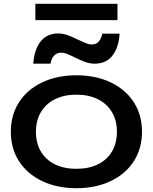

<svg xmlns="http://www.w3.org/2000/svg" viewBox="-20 -976 804 1010"><path d="M37 -283Q37 -371 80 -438Q123 -505 201.5 -542.5Q280 -580 382 -580Q484 -580 562.5 -542.5Q641 -505 684 -438Q727 -371 727 -283Q727 -195 684 -128Q641 -61 562.5 -23.5Q484 14 382 14Q280 14 201.5 -23.5Q123 -61 80 -128Q37 -195 37 -283ZM595 -283Q595 -342 569 -386Q543 -430 495 -454Q447 -478 382 -478Q317 -478 269 -454Q221 -430 195 -386Q169 -342 169 -283Q169 -223 195 -179Q221 -135 269 -111.5Q317 -88 382 -88Q447 -88 495 -111.5Q543 -135 569 -179Q595 -223 595 -283ZM286 -800Q311 -800 336 -791Q361 -782 393 -766Q421 -753 435.5 -747.5Q450 -742 463 -742Q485 -742 499 -757Q513 -772 518 -799H609Q605 -727 572 -684Q539 -641 478 -641Q453 -641 428 -650Q403 -659 371 -675Q347 -687 331.5 -693Q316 -699 302 -699Q280 -699 265 -684Q250 -669 246 -641H155Q160 -715 193.5 -757.5Q227 -800 286 -800ZM166 -956H598V-870H166Z"/></svg>

Font: Unbounded Variable
Style: Regular
Weight: 400
Designer: Luke Prowse, Jean-Baptiste Morizot, Fátima Lázaro, Florian Runge
Foundry: NaN
Version: Version 1.600;FEAKit 1.0